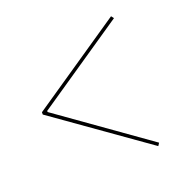

<svg xmlns="http://www.w3.org/2000/svg" viewBox="-81 -626 522 538"><g transform="rotate(-20 180.0 -356.5)"><path d="M309.1 -170.9 303.7 -162.6 29.8 -356.4V-363.3L303.7 -549.8L309.6 -542L44.9 -361.8V-358.4Z"/></g></svg>

Font: ZnikomitNo24
Style: Thin
Weight: 300
Designer: gluk
Foundry: gluk
Version: Version 0.55